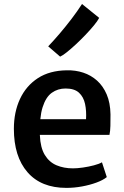

<svg xmlns="http://www.w3.org/2000/svg" viewBox="-20 -906 605 934"><path d="M303 8Q180 8 113.8 -68.2Q47.5 -144.5 47.5 -279.5Q47.5 -360.5 77.2 -424.5Q107 -488.5 164.2 -525.8Q221.5 -563 305 -564Q347.5 -565 385.2 -552.5Q423 -540 452.2 -513.8Q481.5 -487.5 499 -446.8Q516.5 -406 517.5 -350Q517.5 -319 517 -293.8Q516.5 -268.5 512.5 -250H119.5L129.5 -326H398.5Q401 -366 393.8 -400.2Q386.5 -434.5 364.2 -455Q342 -475.5 299 -475.5Q261.5 -475.5 232.2 -454.8Q203 -434 187.2 -384.2Q171.5 -334.5 174 -247.5Q176.5 -187.5 198 -152.2Q219.5 -117 255 -102Q290.5 -87 335 -87Q355.5 -87 383.5 -91Q411.5 -95 437 -101.8Q462.5 -108.5 476 -116.5L499.5 -44.5Q481 -29.5 449 -17.8Q417 -6 378.8 1Q340.5 8 303 8ZM272.5 -630.5 214.5 -680.5Q241.5 -709 270.8 -743.2Q300 -777.5 328 -814.2Q356 -851 379 -886.5L462.5 -819Q454.5 -803.5 436.2 -781.5Q418 -759.5 395 -735.5Q372 -711.5 348 -689.2Q324 -667 304 -651.2Q284 -635.5 272.5 -630.5Z"/></svg>

Font: Merriweather Sans Medium
Style: Regular
Weight: 500
Designer: Eben Sorkin
Foundry: Eben Sorkin
Version: Version 2.001